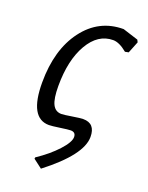

<svg xmlns="http://www.w3.org/2000/svg" viewBox="-125 -529 596 773"><g transform="rotate(20 173.0 -143.0)"><path d="M148 178 110 149 111 143Q162 109 196 72Q230 35 230 13Q230 -8 208 -8Q198 -8 164 -3Q130 2 118 2Q34 2 34 -150Q34 -291 99 -377.5Q164 -464 269 -464L335 -443L340 -433L320 -383L305 -380Q271 -408 245 -408Q180 -408 140 -339Q100 -270 100 -159Q100 -105 112 -81Q124 -57 150 -57Q160 -57 194 -62.5Q228 -68 240 -68Q292 -68 292 -10Q292 67 148 178Z"/></g></svg>

Font: Alegreya Sans
Style: Italic
Weight: 400
Italic angle: -7°
Designer: Juan Pablo del Peral
Foundry: Huerta Tipografica
Version: Version 2.007